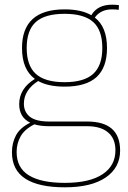

<svg xmlns="http://www.w3.org/2000/svg" viewBox="-20 -580 547 820"><path d="M256 -210Q186 -210 143 -234Q114 -216 98 -191.5Q82 -167 82 -137Q82 -102 107.5 -81.5Q133 -61 190 -61H352Q493 -61 493 63Q493 136 431.5 178Q370 220 257 220Q145 220 88 183Q31 146 31 70Q31 31 48 -1.5Q65 -34 109 -56Q62 -79 62 -135Q62 -202 129 -243Q74 -283 74 -375Q74 -540 256 -540Q327 -540 370 -515Q396 -560 459 -560Q473 -560 488 -558L487 -538Q476 -540 459 -540Q410 -540 385 -505Q437 -465 437 -375Q437 -292 392.5 -251Q348 -210 256 -210ZM256 -229Q339 -229 378 -264.5Q417 -300 417 -375Q417 -451 378 -486Q339 -521 256 -521Q172 -521 133 -486Q94 -451 94 -375Q94 -300 133 -264.5Q172 -229 256 -229ZM51 69Q51 137 103.5 169Q156 201 257 201Q362 201 417.5 164.5Q473 128 473 62Q473 12 441.5 -14.5Q410 -41 352 -41H189Q153 -41 127 -49Q85 -28 68 2.5Q51 33 51 69Z"/></svg>

Font: Georama Thin
Style: Regular
Weight: 100
Designer: Jean-Baptiste Levee
Foundry: Production Type
Version: Version 1.000